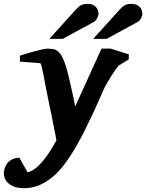

<svg xmlns="http://www.w3.org/2000/svg" viewBox="-101 -754 764 1003"><path d="M520 -412.1Q514.2 -406.2 502.9 -390.9Q491.7 -375.5 479.7 -356.2Q467.8 -336.9 456.3 -316.4Q444.8 -295.9 438 -280.8Q427.2 -256.8 412.4 -222.9Q397.5 -189 379.2 -149.9Q360.8 -110.8 339.6 -68.6Q318.4 -26.4 294.9 14.2Q270 57.6 241.5 96.7Q212.9 135.7 179.7 165Q146.5 194.3 107.9 211.7Q69.3 229 23.9 229Q-6.3 229 -26.6 221.2Q-46.9 213.4 -59.1 201.7Q-71.3 189.9 -76.2 176.8Q-81.1 163.6 -81.1 152.8Q-81.1 140.6 -77.1 126.5Q-73.2 112.3 -63.7 99.9Q-54.2 87.4 -38.8 79.1Q-23.4 70.8 0 69.8L43 146Q110.8 131.3 193.8 -21Q192.9 -26.9 189 -46.9Q185.1 -66.9 179.4 -95.7Q173.8 -124.5 166.7 -159.4Q159.7 -194.3 151.9 -230Q144.5 -264.2 138.2 -298.8Q131.8 -333.5 126.5 -361.3Q121.1 -389.2 116.7 -406.5Q112.3 -423.8 108.9 -423.8L2.9 -432.1V-462.9Q8.8 -464.8 20 -468.5Q31.2 -472.2 45.4 -476.3Q59.6 -480.5 74.7 -484.6Q89.8 -488.8 103.8 -492.2Q117.7 -495.6 128.7 -497.8Q139.6 -500 145 -500Q161.6 -500 175.5 -497.8Q189.5 -495.6 201.4 -486.1Q213.4 -476.6 223.9 -456.8Q234.4 -437 245.1 -401.9Q250 -384.8 255.9 -361.6Q261.7 -338.4 267.6 -311.8Q273.4 -285.2 279.8 -256.3Q286.1 -227.5 292 -198.2L429.2 -500H477.1L571.8 -470.2V-443.8ZM413.6 -681.2Q413.6 -676.3 411.6 -670.2Q409.7 -664.1 406.5 -658.2Q403.3 -652.3 398.7 -647.2Q394 -642.1 388.7 -639.2L226.6 -550.8H156.7L293.5 -702.1Q301.8 -711.4 308.8 -717.5Q315.9 -723.6 323.2 -727.3Q330.6 -731 338.4 -732.4Q346.2 -733.9 356.4 -733.9Q372.6 -733.9 383.5 -729Q394.5 -724.1 401.1 -716.6Q407.7 -709 410.6 -699.5Q413.6 -689.9 413.6 -681.2ZM642.6 -681.2Q642.6 -676.3 640.6 -670.2Q638.7 -664.1 635.5 -658.2Q632.3 -652.3 627.7 -647.2Q623 -642.1 617.7 -639.2L455.6 -550.8H385.7L522.5 -702.1Q530.8 -711.4 537.8 -717.5Q544.9 -723.6 552.2 -727.3Q559.6 -731 567.4 -732.4Q575.2 -733.9 585.4 -733.9Q601.6 -733.9 612.5 -729Q623.5 -724.1 630.1 -716.6Q636.7 -709 639.6 -699.5Q642.6 -689.9 642.6 -681.2Z"/></svg>

Font: Charis SIL CyrE
Style: Bold Italic
Weight: 700
Italic angle: -11°
Foundry: SIL International
Version: Version 5.000